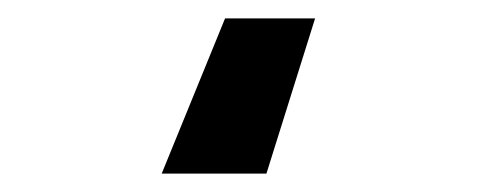

<svg xmlns="http://www.w3.org/2000/svg" viewBox="-20 -33 540 209"><path d="M225 -13H323L270 156H156Z"/></svg>

Font: D-DIN
Style: DIN-Bold
Weight: 700
Designer: Charles Nix
Foundry: Datto Inc.
Version: Version 1.00